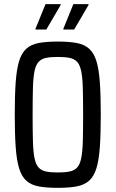

<svg xmlns="http://www.w3.org/2000/svg" viewBox="-20 -896 557 924"><path d="M258 8Q203 8 166 1Q129 -6 106.5 -26.5Q84 -47 72 -86Q60 -125 55.5 -188Q51 -251 51 -344Q51 -437 55.5 -500Q60 -563 72 -602Q84 -641 106.5 -661.5Q129 -682 166 -689Q203 -696 258 -696Q313 -696 349.5 -689Q386 -682 409 -661.5Q432 -641 444 -602Q456 -563 460.5 -500Q465 -437 465 -344Q465 -251 460.5 -188Q456 -125 444 -86Q432 -47 409 -26.5Q386 -6 349.5 1Q313 8 258 8ZM258 -66Q292 -66 314.5 -70.5Q337 -75 350.5 -89Q364 -103 370.5 -133Q377 -163 378.5 -214.5Q380 -266 380 -344Q380 -422 378.5 -473.5Q377 -525 370.5 -555Q364 -585 350.5 -599Q337 -613 314.5 -617.5Q292 -622 258 -622Q224 -622 202 -617.5Q180 -613 166.5 -599Q153 -585 146.5 -555Q140 -525 138.5 -473.5Q137 -422 137 -344Q137 -266 138.5 -214.5Q140 -163 146.5 -133Q153 -103 166.5 -89Q180 -75 202 -70.5Q224 -66 258 -66ZM151 -754V-758L199 -876H272V-872L203 -754ZM285 -754V-758L333 -876H406V-872L337 -754Z"/></svg>

Font: Saira Condensed Medium
Style: Regular
Weight: 500
Width: 3
Designer: Hector Gatti with collaboration of the Omnibus-Type team
Foundry: Omnibus-Type
Version: Version 1.101